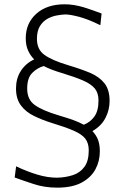

<svg xmlns="http://www.w3.org/2000/svg" viewBox="-20 -747 570 891"><path d="M245.2 123.8C291.4 123.8 329.5 116.2 358.6 100.5C387.6 84.8 409 64.3 422.9 38.6C436.7 12.9 443.3 -14.8 443.3 -44.8C443.3 -65.2 440.5 -83.3 434.8 -98.6C428.6 -113.8 420 -127.1 409 -138.6C436.2 -154.3 456.7 -174.8 469.5 -200C482.4 -224.8 488.6 -251 488.6 -279C488.6 -313.3 480.5 -340.5 464.8 -360.5C449 -380.5 426.7 -396.7 398.1 -409C369 -421 335.2 -432.9 296.7 -444.3C245.7 -459.5 209 -475.7 186.2 -492.4C162.9 -509 151.4 -533.8 151.4 -567.1C151.4 -591.4 156.2 -611 165.2 -625.7C174.3 -640.5 185.7 -651.4 199.5 -659.5C213.3 -667.1 227.6 -672.4 242.9 -675.2C257.6 -678.1 271.4 -679.5 283.8 -680C297.6 -680 319.5 -676.2 348.6 -668.6C377.6 -660.5 410 -647.6 445.7 -630L451.4 -684.3C428.1 -693.3 401 -702.9 369.5 -712.9C337.6 -722.4 308.1 -727.1 280.5 -727.1C224.8 -727.1 181 -712.4 148.6 -683.3C115.7 -653.8 99.5 -615.7 99.5 -569.5C99.5 -548.1 102.9 -529 110 -513.3C117.1 -497.1 126.7 -483.3 138.6 -471.4C111.4 -458.6 91 -440.5 76.2 -417.1C61.4 -393.8 54.3 -366.7 54.3 -336.7C54.3 -303.8 61.9 -277.6 77.6 -257.1C92.9 -236.7 113.3 -220.5 138.6 -208.6C163.8 -196.2 190.5 -185.7 219.5 -176.7C261.9 -163.8 295.7 -151.9 321 -141C346.2 -130 364.3 -118.1 375.2 -104.3C386.2 -90.5 391.9 -71.9 391.9 -49.5C391.9 -16.7 385.2 9 371.9 27.1C358.1 45.7 340.5 58.6 318.1 65.7C295.7 72.9 271.4 77.1 244.8 77.6C215.7 77.6 185.2 72.9 153.3 63.3C121.4 53.8 88.6 41 54.8 24.8L48.1 76.7C72.4 85.7 101.4 95.7 135.2 106.7C169 118.1 205.7 123.8 245.2 123.8ZM182.9 -440.5C194.8 -434.3 208.1 -428.6 221.9 -423.3C235.7 -418.1 249.5 -413.3 264.3 -409C306.7 -396.2 340.5 -384.3 365.7 -373.3C391 -362.4 409 -349.5 420.5 -335.7C431.4 -321.9 437.1 -303.3 437.1 -281C437.1 -249 431 -224.8 418.6 -207.1C406.2 -189.5 389.5 -176.2 369 -168.1C353.3 -176.7 335.7 -184.3 316.2 -191.4C296.7 -198.1 274.8 -204.8 251.4 -211.9C200.5 -227.1 163.8 -243.3 141 -260C117.6 -276.7 106.2 -301.9 106.2 -335.7C106.2 -368.6 113.8 -392.9 129.5 -408.6C145.2 -424.3 162.9 -434.8 182.9 -440.5Z"/></svg>

Font: Pinar Light
Style: Regular
Weight: 300
Designer: Amin Abedi
Version: Version 2.00;September 9, 2021;FontCreator 13.0.0.2683 64-bi